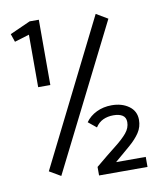

<svg xmlns="http://www.w3.org/2000/svg" viewBox="-85 -751 719 886"><g transform="rotate(-10 275.0 -308.0)"><path d="M101 -380V-626L32 -605L19 -643L115 -686H158V-380ZM135 42 82 11 421 -667 475 -635ZM307 70V30Q362 -16 400.5 -46Q439 -76 458.5 -99.5Q478 -123 478 -150Q478 -172 462.5 -182Q447 -192 420 -192Q393 -192 371.5 -182Q350 -172 336 -150L298 -181Q317 -208 349 -223.5Q381 -239 420 -239Q468 -239 500.5 -215.5Q533 -192 533 -151Q533 -118 515.5 -91.5Q498 -65 466.5 -38Q435 -11 395 23H534V70Z"/></g></svg>

Font: Inconsolata SemiExpanded Medium
Style: Regular
Weight: 500
Width: 6
Monospace: yes
Designer: Raph Levien, Cyreal, Brenton Simpson
Foundry: Raph Levien, Cyreal, Google
Version: Version 3.001; ttfautohint (v1.8.2.53-6de2)